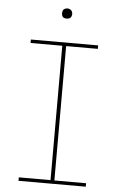

<svg xmlns="http://www.w3.org/2000/svg" viewBox="-60 -954 621 995"><g transform="rotate(5 250.0 -456.0)"><path d="M75 0V-18H240V-717H75V-735H425V-717H260V-18H425V0ZM250 -859Q245 -859 239.5 -860.5Q234 -862 230.5 -865.5Q227 -869 225.5 -874.5Q224 -880 224 -885Q224 -890 225.5 -895.5Q227 -901 230.5 -904.5Q234 -908 239.5 -910Q245 -912 250 -912Q255 -912 260.5 -910Q266 -908 269.5 -904.5Q273 -901 275 -895.5Q277 -890 277 -885Q277 -880 275 -874.5Q273 -869 269.5 -865.5Q266 -862 260.5 -860.5Q255 -859 250 -859Z"/></g></svg>

Font: Iosevka Term Curly Thin
Style: Regular
Weight: 100
Designer: Belleve Invis
Foundry: Belleve Invis
Version: Version 32.3.0